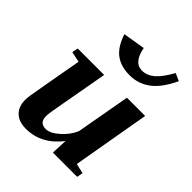

<svg xmlns="http://www.w3.org/2000/svg" viewBox="-206 -839 967 967"><g transform="rotate(45 278.0 -355.0)"><path d="M170.9 -105.5Q170.9 -58.1 215.3 -58.1Q246.6 -58.1 285.6 -93Q324.7 -127.9 341.8 -169.4L393.6 -459H523.4L451.2 -44.4L504.4 -32.2L498 0H325.2L329.1 -85.9Q253.4 11.7 143.6 11.7Q94.2 11.7 66.4 -14.9Q38.6 -41.5 38.6 -91.3Q38.6 -100.6 41.7 -123Q44.9 -145.5 93.3 -415L36.6 -426.8L43 -459H231.4L181.6 -181.6Q170.9 -125.5 170.9 -105.5ZM350.6 -608.9Q384.8 -608.9 415 -634Q445.3 -659.2 479.5 -720.7L519.5 -702.6Q480.5 -619.6 432.1 -584Q383.8 -548.3 323.2 -548.3Q260.3 -548.3 220.5 -578.1Q180.7 -607.9 158.2 -676.3L276.4 -695.8Q292.5 -608.9 350.6 -608.9Z"/></g></svg>

Font: Tinos
Style: Bold Italic
Weight: 700
Italic angle: -16.333°
Designer: Steve Matteson
Foundry: Monotype Imaging Inc.
Version: Version 1.23